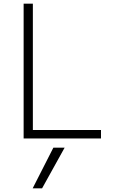

<svg xmlns="http://www.w3.org/2000/svg" viewBox="-20 -750 640 1040"><path d="M108 0V-730H158V-46H527V0ZM208 270 330 50H269L157 270Z"/></svg>

Font: M PLUS Code Latin 60 Light
Style: Regular
Weight: 300
Width: 7
Monospace: yes
Designer: Coji Morishita
Foundry: UNDERFOREST DESIGN
Version: Version 1.005; ttfautohint (v1.8.3)